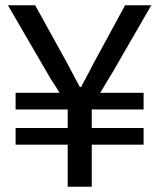

<svg xmlns="http://www.w3.org/2000/svg" viewBox="-20 -706 602 726"><path d="M236 0V-159H39V-222H236V-292H39V-355H205Q196 -371 182 -392Q168 -413 160 -428L10 -686H113L233 -469Q240 -456 248.5 -439.5Q257 -423 266 -406.5Q275 -390 282 -377H287Q293 -390 302 -406Q311 -422 319.5 -439Q328 -456 335 -469L453 -686H552L406 -433Q396 -416 382 -393.5Q368 -371 359 -355H523V-292H327V-222H523V-159H327V0Z"/></svg>

Font: Archivo SemiBold
Style: Regular
Weight: 400
Version: Version 2.001